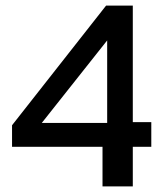

<svg xmlns="http://www.w3.org/2000/svg" viewBox="-20 -664 583 684"><path d="M345.2 0V-141.1H22.9V-217.8L357.9 -644H453.1V-229H519V-141.1H453.1V0ZM128.9 -226.1H361.8V-520Z"/></svg>

Font: Kanit
Style: Regular
Weight: 400
Designer: Katatrad Team
Foundry: CadsonDemak
Version: Version 1.000;PS 001.000;hotconv 1.0.88;makeotf.lib2.5.64775